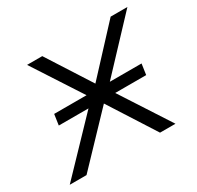

<svg xmlns="http://www.w3.org/2000/svg" viewBox="-126 -614 763 744"><g transform="rotate(-30 256.0 -242.5)"><path d="M-13 0 240 -264 239 -234 76 -485H144L276 -279H259L450 -485H525L291 -236L289 -264L460 0H391L251 -219L269 -217L62 0ZM65 -220 72 -268H463L456 -220Z"/></g></svg>

Font: Nunito Sans 12pt Light
Style: Italic
Weight: 300
Italic angle: -9°
Designer: Vernon Adams
Foundry: Vernon Adams
Version: Version 3.101;gftools[0.9.27]